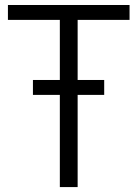

<svg xmlns="http://www.w3.org/2000/svg" viewBox="-20 -760 559 780"><path d="M12.2 -679.2V-739.7H506.3V-679.2H295.4V-435.1H403.3V-374.5H295.4V0H223.1V-374.5H113.8V-435.1H223.1V-679.2Z"/></svg>

Font: News Cycle
Style: Regular
Weight: 500
Version: Version 0.5.2